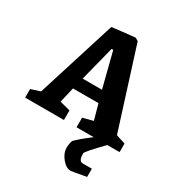

<svg xmlns="http://www.w3.org/2000/svg" viewBox="-200 -747 1027 1109"><g transform="rotate(30 314.0 -192.0)"><path d="M566.9 -77.1 628.9 -57.1V0H546.9Q450.2 99.1 450.2 110.8Q450.2 139.2 457 151.1Q463.9 163.1 478 163.1H538.1V217.8Q446.3 234.9 437 234.9Q407.2 234.9 379.2 200.9Q351.1 167 351.1 129.9Q351.1 106 358.9 82Q386.7 52.7 456.1 0H341.8V-64L410.2 -82L381.8 -184.1H211.9L188 -82L257.8 -64V0H-1V-57.1L61 -77.1L226.1 -602.1Q252.9 -606 313.5 -612.5Q374 -619.1 378.9 -619.1L398.9 -607.9ZM231.9 -261.2H360.8L301.8 -493.2H291Z"/></g></svg>

Font: Grenze
Style: Bold
Weight: 700
Designer: Renata Polastri
Foundry: Omnibus-Type
Version: Version 1.002;PS 001.002;hotconv 1.0.88;makeotf.lib2.5.64775